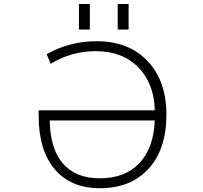

<svg xmlns="http://www.w3.org/2000/svg" viewBox="-20 -952 1040 982"><path d="M771.5 -335.9H234.4Q236.3 -191.4 301.8 -115.7Q367.2 -40 490.2 -40Q620.1 -40 693.4 -118.2Q766.6 -196.3 771.5 -335.9ZM771.5 -387.7Q768.6 -525.4 687 -607.9Q605.5 -690.4 468.8 -690.4Q346.7 -690.4 239.3 -626L218.8 -674.8Q335 -741.2 474.6 -741.2Q638.7 -741.2 734.9 -639.6Q831.1 -538.1 831.1 -365.2Q831.1 -189.5 740.2 -89.4Q649.4 10.7 491.2 10.7Q342.8 10.7 260.3 -85.9Q177.7 -182.6 177.7 -361.3V-387.7ZM383.8 -800.8V-931.6H439.5V-800.8ZM582 -800.8V-931.6H637.7V-800.8Z"/></svg>

Font: GenEi Gothic M Light
Style: Regular
Weight: 300
Designer: o_tamon (Modified); [Source Han Sans]
Ryoko NISHIZUKA  (kana & ideographs); Paul D. Hunt (Latin, Greek & Cyrillic); Wenl
Version: Version 1.1a;Original Version 1.004